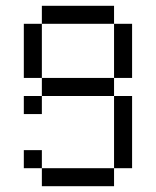

<svg xmlns="http://www.w3.org/2000/svg" viewBox="-20 -645 540 665"><path d="M125 -62.5V0H375V-62.5ZM125 -62.5V-125H62.5V-62.5ZM375 -62.5H437.5Q437.5 -62.5 437.5 -312.5H375Q375 -312.5 375 -62.5ZM125 -312.5H62.5V-250H125ZM125 -312.5H375V-375H125ZM125 -375V-562.5H62.5V-375ZM375 -375H437.5V-562.5H375ZM125 -562.5H375V-625H125Z"/></svg>

Font: UnifontExMono
Style: Regular
Weight: 500
Version: Version 15.0.06